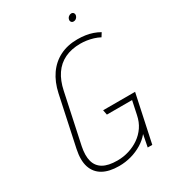

<svg xmlns="http://www.w3.org/2000/svg" viewBox="-208 -947 929 1056"><g transform="rotate(-30 257.0 -419.5)"><path d="M420 -849Q411 -849 403 -842.5Q395 -836 393 -826Q391 -817 396 -810.5Q401 -804 410 -804Q420 -804 427.5 -810.5Q435 -817 437 -826Q439 -836 434 -842.5Q429 -849 420 -849ZM499 -652 514 -676Q495 -687 473.5 -694.5Q452 -702 428 -705.5Q404 -709 378 -709Q315 -709 266.5 -684.5Q218 -660 186 -614Q154 -568 140 -503L73 -189Q59 -123 73.5 -79Q88 -35 127.5 -12.5Q167 10 230 10Q270 10 307.5 -0.5Q345 -11 377 -30.5Q409 -50 431 -77L416 0H445L509 -300H306L312 -269H472L454 -184Q446 -144 425.5 -114Q405 -84 375.5 -63.5Q346 -43 310.5 -32Q275 -21 237 -21Q179 -21 146.5 -40Q114 -59 104 -96Q94 -133 105 -187L172 -501Q184 -559 211 -599Q238 -639 280.5 -659.5Q323 -680 381 -680Q400 -680 420 -677Q440 -674 460 -668Q480 -662 499 -652Z"/></g></svg>

Font: Advent Pro ExtraLight
Style: Italic
Weight: 250
Italic angle: -12°
Version: Version 3.000